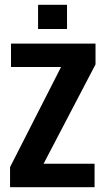

<svg xmlns="http://www.w3.org/2000/svg" viewBox="-20 -782 440 802"><path d="M22 0V-84L235 -502H26V-600H379V-513L162 -98H375V0ZM139 -661V-762H260V-661Z"/></svg>

Font: Big Shoulders Text ExtraBold
Style: Regular
Weight: 800
Designer: Patric King
Foundry: XO Type Co
Version: Version 1.000; ttfautohint (v1.8.2)